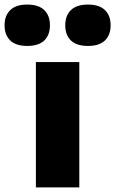

<svg xmlns="http://www.w3.org/2000/svg" viewBox="-97 -820 504 840"><path d="M60 0V-548.5H250V0ZM288 -619Q238 -619 213.2 -643Q188.5 -667 188.5 -709.5Q188.5 -751.5 213.2 -775.8Q238 -800 288 -800Q337.5 -800 362.2 -775.8Q387 -751.5 387 -709.5Q387 -667 362.2 -643Q337.5 -619 288 -619ZM22 -619Q-27.5 -619 -52.2 -643Q-77 -667 -77 -709.5Q-77 -751.5 -52.2 -775.8Q-27.5 -800 22 -800Q72 -800 96.8 -775.8Q121.5 -751.5 121.5 -709.5Q121.5 -667 96.8 -643Q72 -619 22 -619Z"/></svg>

Font: Encode Sans Semi Expanded ExtraBold
Style: Regular
Weight: 800
Width: 6
Designer: Multiple Designers
Foundry: Impallari Type
Version: Version 3.000; ttfautohint (v1.8.3) -l 8 -r 50 -G 200 -x 14 